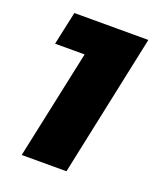

<svg xmlns="http://www.w3.org/2000/svg" viewBox="-101 -562 527 629"><g transform="rotate(20 163.0 -248.0)"><path d="M48 0 129 -380H26L51 -496H309L204 0Z"/></g></svg>

Font: Atkinson Hyperlegible
Style: Bold Italic
Weight: 700
Italic angle: -12°
Designer: Elliott Scott, Megan Eiswerth, Linus Boman, Theodore Petrosky
Foundry: Braille Institute
Version: Version 1.006; ttfautohint (v1.8.3)